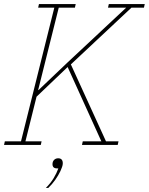

<svg xmlns="http://www.w3.org/2000/svg" viewBox="-23 -718 737 951"><path d="M1 -18H81L246 -680H166L170 -698H352L348 -680H268L166 -272H168L313 -410L602 -680H512L516 -698H694L690 -680H628L328 -399L502 -18H564L560 0H383L387 -18H479L312 -386L158 -239L103 -18H183L179 0H-3ZM204 213Q228 189 243 164Q258 139 266 116H259Q237 116 237 95Q237 82 245 74Q253 66 265 66Q288 66 288 91Q288 99 284.5 109Q281 119 276 130Q266 151 250.5 173Q235 195 216 213H204Z"/></svg>

Font: IBM Plex Serif Thin
Style: Italic
Weight: 100
Italic angle: -14°
Designer: Mike Abbink, Paul van der Laan, Pieter van Rosmalen
Foundry: Bold Monday
Version: Version 3.001